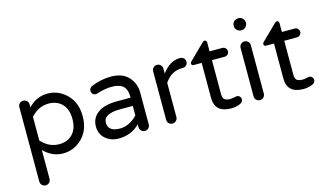

<svg xmlns="http://www.w3.org/2000/svg" viewBox="-104 -1064 2806 1644"><g transform="rotate(-15 1299.0 -242.5)"><path d="M341 10Q243 10 170 -66V189Q170 208 157 221.5Q144 235 124 235Q105 235 92 221.5Q79 208 79 189V-470Q79 -489 92 -502Q105 -515 124 -515Q143 -515 156.5 -502Q170 -489 170 -470V-444Q243 -520 341 -520Q438 -520 510.5 -448Q583 -376 583 -255Q583 -134 510.5 -62Q438 10 341 10ZM328 -435Q238 -435 170 -360V-150Q238 -75 328 -75Q402 -75 447 -122Q492 -169 492 -255Q492 -341 447 -388Q402 -435 328 -435Z M902 -520Q1005 -520 1058 -462Q1111 -404 1111 -323V-40Q1111 -21 1097.5 -8Q1084 5 1065 5Q1046 5 1033 -8Q1020 -21 1020 -40V-66Q946 10 832 10Q764 10 716.5 -31Q669 -72 669 -140Q669 -214 727.5 -258Q786 -302 899 -302H1020V-310Q1020 -376 987.5 -405Q955 -434 886 -434Q827 -434 753 -410Q745 -408 740 -408Q725 -408 714 -419Q703 -430 703 -446Q703 -473 729 -484Q814 -520 902 -520ZM866 -70Q910 -70 951 -91.5Q992 -113 1020 -145V-229H911Q760 -229 760 -150Q760 -70 866 -70Z M1518 -520Q1537 -520 1549.5 -507Q1562 -494 1562 -475Q1562 -456 1549 -444Q1536 -432 1516 -432H1511Q1415 -432 1356 -344V-40Q1356 -21 1342.5 -8Q1329 5 1310 5Q1291 5 1278 -8Q1265 -21 1265 -40V-469Q1265 -488 1278 -501.5Q1291 -515 1310 -515Q1329 -515 1342.5 -501.5Q1356 -488 1356 -469V-426Q1426 -520 1513 -520Z M1901 -79Q1915 -79 1926 -68.5Q1937 -58 1937 -43Q1937 -20 1914 -8Q1875 10 1831 10Q1685 10 1685 -122V-432H1614Q1595 -432 1595 -451Q1595 -461 1604 -468L1740 -601Q1749 -610 1757 -610Q1765 -610 1770.5 -604Q1776 -598 1776 -590V-510H1889Q1905 -510 1916.5 -499Q1928 -488 1928 -471Q1928 -454 1916.5 -443Q1905 -432 1889 -432H1776V-130Q1776 -109 1782 -96Q1788 -83 1799.5 -78Q1811 -73 1819.5 -71.5Q1828 -70 1841 -70Q1859 -70 1876.5 -74.5Q1894 -79 1901 -79Z M2085 -515Q2105 -515 2118 -501.5Q2131 -488 2131 -469V-40Q2131 -21 2117.5 -8Q2104 5 2085 5Q2066 5 2053 -8Q2040 -21 2040 -40V-469Q2040 -488 2053 -501.5Q2066 -515 2085 -515ZM2140 -669V-665Q2140 -644 2125 -629Q2110 -614 2089 -614H2083Q2062 -614 2047 -629Q2032 -644 2032 -665V-669Q2032 -690 2047 -705Q2062 -720 2083 -720H2089Q2110 -720 2125 -705Q2140 -690 2140 -669Z M2542 -79Q2556 -79 2567 -68.5Q2578 -58 2578 -43Q2578 -20 2555 -8Q2516 10 2472 10Q2326 10 2326 -122V-432H2255Q2236 -432 2236 -451Q2236 -461 2245 -468L2381 -601Q2390 -610 2398 -610Q2406 -610 2411.5 -604Q2417 -598 2417 -590V-510H2530Q2546 -510 2557.5 -499Q2569 -488 2569 -471Q2569 -454 2557.5 -443Q2546 -432 2530 -432H2417V-130Q2417 -109 2423 -96Q2429 -83 2440.5 -78Q2452 -73 2460.5 -71.5Q2469 -70 2482 -70Q2500 -70 2517.5 -74.5Q2535 -79 2542 -79Z"/></g></svg>

Font: Varela Round
Style: Regular
Weight: 400
Designer: Joe Prince
Foundry: Joe Prince
Version: Version 1.000